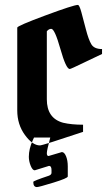

<svg xmlns="http://www.w3.org/2000/svg" viewBox="-20 -590 444 779"><path d="M188 -473Q202 -473 225 -391.5Q248 -310 263 -310Q267 -310 319.5 -335.5Q372 -361 394 -371V-391Q362 -391 350.5 -410.5Q339 -430 328.5 -471Q318 -512 310 -541Q302 -570 296 -570Q279 -570 164.5 -527.5Q50 -485 50 -478V-142Q50 -85 81 -42.5Q112 0 142 0Q153 0 317 -55V-84Q270 -84 236 -92Q170 -110 170 -187V-463Q178 -473 188 -473ZM179 83 121 101Q112 101 104.5 82.5Q97 64 97 46Q97 14 113 -21L118 -32H184Q170 20 170 31.5Q170 43 177 43L231 27Q241 27 248 44Q255 61 255 85V126Q255 133 196.5 151Q138 169 130 169Q115 169 115 148Q115 144 178 123Q189 119 189 111V100Q189 83 179 83Z"/></svg>

Font: Pirata One
Style: Regular
Weight: 400
Designer: Rodrigo Fuenzalida, Nicolas Massi
Foundry: Rodrigo Fuenzalida, Nicolas Massi
Version: Version 1.001